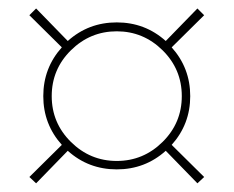

<svg xmlns="http://www.w3.org/2000/svg" viewBox="-20 -587 540 444"><path d="M363.3 -492.2 436.5 -567.4 452.1 -551.8 377 -477.5Q419.9 -429.7 419.9 -364.7Q419.9 -299.8 377 -252L452.1 -177.7L436.5 -163.1L363.3 -238.3Q315.4 -195.3 250 -195.3Q184.6 -195.3 136.7 -238.3L63.5 -163.1L47.9 -177.7L123 -252Q80.1 -299.8 80.1 -364.7Q80.1 -429.7 123 -477.5L47.9 -551.8L63.5 -567.4L136.7 -492.2Q184.6 -535.2 250 -535.2Q315.4 -535.2 363.3 -492.2ZM144 -258.8Q188.5 -214.8 250 -214.8Q311.5 -214.8 356 -258.8Q400.4 -302.7 400.4 -364.7Q400.4 -426.8 356 -470.7Q311.5 -514.6 250 -514.6Q188.5 -514.6 144 -470.7Q99.6 -426.8 99.6 -364.7Q99.6 -302.7 144 -258.8Z"/></svg>

Font: Mgen+ 1mn thin
Style: Regular
Weight: 100
Designer: [Source Han Sans]
Ryoko NISHIZUKA  (kana & ideographs); Paul D. Hunt (Latin, Greek & Cyrillic); Wenlong ZHANG  (bopomofo
Version: Version 1.059.20150602